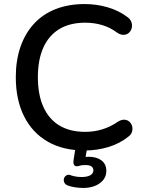

<svg xmlns="http://www.w3.org/2000/svg" viewBox="-20 -734 716 948"><path d="M398 9Q291 9 215 -35Q139 -79 98.5 -160.5Q58 -242 58 -353Q58 -436 81 -502.5Q104 -569 147.5 -616.5Q191 -664 254.5 -689Q318 -714 398 -714Q457 -714 511.5 -698Q566 -682 606 -652Q623 -641 628.5 -625.5Q634 -610 630.5 -596Q627 -582 617 -572.5Q607 -563 591.5 -562Q576 -561 558 -573Q525 -598 485 -610Q445 -622 401 -622Q325 -622 273 -590.5Q221 -559 194 -499Q167 -439 167 -353Q167 -267 194 -206.5Q221 -146 273 -114.5Q325 -83 401 -83Q445 -83 485.5 -95.5Q526 -108 562 -133Q580 -144 594.5 -143Q609 -142 619 -133Q629 -124 632.5 -110.5Q636 -97 631.5 -82.5Q627 -68 612 -58Q571 -25 515 -8Q459 9 398 9ZM390 194Q372 194 351.5 191Q331 188 315 182Q302 177 297.5 167Q293 157 296 147Q299 137 308.5 131.5Q318 126 331 132Q343 136 356 138Q369 140 384 140Q410 140 425.5 131.5Q441 123 441 107Q441 95 432 88Q423 81 403 81Q396 81 388 81.5Q380 82 371 85Q364 87 358.5 87Q353 87 348 83Q344 79 343 73Q342 67 343 58L355 -20H413L400 56L372 47Q384 44 396 42Q408 40 418 40Q457 40 481 58Q505 76 505 110Q505 147 473 170.5Q441 194 390 194Z"/></svg>

Font: Nunito ExtraLight SemiBold
Style: Regular
Weight: 600
Version: Version 3.602